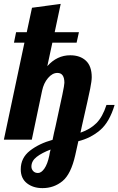

<svg xmlns="http://www.w3.org/2000/svg" viewBox="-58 -720 611 990"><path d="M49 153Q49 94 96.5 57Q144 20 213 1Q221 -39 228 -67Q253 -181 263.5 -231.5Q274 -282 274 -293Q274 -344 238 -344Q212 -344 189.5 -317.5Q167 -291 159 -252L106 0H-38L68 -500H14L25 -554H80L107 -680L255 -700L224 -554H349L337 -500H212L186 -379Q236 -435 304 -435Q355 -435 385 -407Q415 -379 415 -322Q415 -303 407 -262.5Q399 -222 364 -69Q360 -47 357 -36Q407 -53 439 -85Q471 -117 491 -179H533Q506 -89 457 -48Q408 -7 346 8L330 80Q308 178 264 214Q220 250 161 250Q113 250 81 225Q49 200 49 153ZM196 83Q199 63 203 51Q158 68 131 89Q104 110 104 139Q104 152 113 162Q122 172 138 172Q155 172 171 149Q187 126 196 83Z"/></svg>

Font: Lobster
Style: Regular
Weight: 400
Designer: Impallari Type
Foundry: Impallari Type
Version: Version 2.100